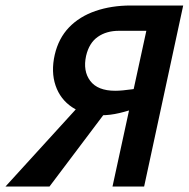

<svg xmlns="http://www.w3.org/2000/svg" viewBox="-55 -678 688 698"><path d="M354 0 477 -566H377Q332 -566 300.5 -544Q269 -522 258 -475Q246 -420 273 -384Q300 -348 364 -348Q376 -348 392 -349.5Q408 -351 426 -353.5Q444 -356 462 -359L449 -288Q413 -275 379 -267Q345 -259 314 -259Q251 -259 207.5 -288Q164 -317 147 -367Q130 -417 144 -479Q158 -539 196 -578.5Q234 -618 292 -638Q350 -658 421 -658H611L469 0ZM-35 0 263 -327 345 -292 125 0Z"/></svg>

Font: Ysabeau Infant
Style: Bold Italic
Weight: 700
Italic angle: -12°
Designer: Christian Thalmann (Catharsis Fonts)
Version: Version 2.001;gftools[0.9.30]; featfreeze: ss01,ss02,lnum